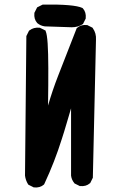

<svg xmlns="http://www.w3.org/2000/svg" viewBox="-20 -817 540 843"><path d="M126.5 4.9 106.9 -4.9 104.5 -6.3 103 -8.3Q92.3 -25.9 89.8 -45.9V-46.4V-46.9L95.7 -656.2V-658.7L96.7 -660.6L106.4 -680.2L107.4 -682.1L109.4 -683.6Q127.9 -697.8 153.3 -695.3H155.3L156.7 -694.3L176.3 -684.6L179.7 -683.1L180.7 -679.7Q186.5 -666.5 189.2 -626.2Q191.9 -585.9 192.1 -518.1Q192.4 -450.2 190.9 -353.5Q210.4 -420.9 235.8 -485.8L315.9 -690.9L316.9 -693.4L318.8 -694.8Q335.4 -709.5 361.3 -707H363.3L364.7 -706.1L384.3 -696.3L386.2 -695.3L387.7 -692.9Q403.3 -670.9 401.4 -642.1L387.7 -39.1V-36.6L386.7 -34.7L377 -15.1L376 -13.2L374.5 -12.2Q357.9 2.4 332 0H330.1L328.6 -1L309.1 -10.7L307.1 -11.7L306.2 -13.2Q294.4 -27.3 292 -45.9V-46.4V-46.9V-341.3Q287.1 -324.2 282 -307.4Q276.9 -290.5 272 -273.7Q267.1 -256.8 262 -240.2Q256.8 -223.6 251.5 -207Q220.2 -106.9 174.8 -9.8L173.8 -7.8L172.4 -6.3Q155.8 8.3 129.9 5.9H127.9ZM294.9 -697.3 177.2 -701.2H176.8Q158.2 -703.6 144 -715.3L143.6 -715.8L143.1 -716.3Q128.4 -732.9 130.9 -758.8V-760.7L131.8 -762.2L141.6 -781.7L143.1 -784.7L146 -786.1L165.5 -795.9L167.5 -796.9H169.9Q305.7 -798.8 341.3 -782.2L342.8 -781.2L344.2 -779.8Q358.9 -763.2 356.4 -737.3V-735.4L355.5 -733.9L345.7 -714.4L344.7 -711.9L342.3 -710.4Q322.3 -697.3 294.9 -697.3Z"/></svg>

Font: NaikaiFont
Style: Bold
Weight: 700
Version: Version 1.89